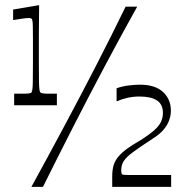

<svg xmlns="http://www.w3.org/2000/svg" viewBox="-20 -726 731 746"><path d="M35 -317V-362Q44 -362 51.5 -362Q59 -362 65 -362Q86 -362 92 -363Q98 -364 101 -365Q104 -369 105.5 -376.5Q107 -384 107.5 -407.5Q108 -431 108 -483Q108 -543 108 -576.5Q108 -610 107.5 -625.5Q107 -641 106 -645Q105 -649 104 -652Q101 -656 90 -656Q83 -656 69.5 -654Q56 -652 31 -648V-689L132 -706Q131 -648 131 -591Q131 -534 131 -483Q131 -431 131.5 -407.5Q132 -384 133.5 -376Q135 -368 138 -366Q141 -364 147.5 -363Q154 -362 172 -362Q177 -362 185 -362Q193 -362 201 -362V-317ZM102 0Q163 -111 227 -230.5Q291 -350 352.5 -469.5Q414 -589 468 -700H513Q451 -589 387.5 -469.5Q324 -350 263 -230.5Q202 -111 147 0ZM416 0V-40Q416 -66 421.5 -84Q427 -102 440 -117.5Q453 -133 473.5 -148Q494 -163 524 -180Q562 -204 581 -221.5Q600 -239 606.5 -255Q613 -271 613 -287Q613 -321 589.5 -336Q566 -351 522 -351Q498 -351 475.5 -346Q453 -341 433 -332V-383Q455 -391 480.5 -394Q506 -397 523 -397Q583 -397 613.5 -368.5Q644 -340 644 -296Q644 -277 637 -258Q630 -239 615 -221.5Q600 -204 573 -187Q524 -155 497.5 -135.5Q471 -116 461 -100.5Q451 -85 451 -64Q451 -50 455.5 -48Q460 -46 483 -46Q513 -46 533.5 -46Q554 -46 570 -46Q586 -46 603.5 -46Q621 -46 645 -46V0Z"/></svg>

Font: Ojuju ExtraLight
Style: Regular
Weight: 400
Version: Version 1.000